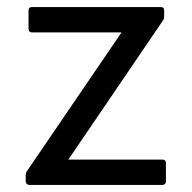

<svg xmlns="http://www.w3.org/2000/svg" viewBox="-20 -525 544 545"><path d="M63 0Q59 0 56 -3Q53 -6 53 -11V-27Q53 -35 57 -40L325 -433H71Q61 -433 61 -444V-495Q61 -505 71 -505H436Q446 -505 446 -495V-479Q446 -471 442 -466L174 -72H440Q451 -72 451 -62V-11Q451 0 440 0Z"/></svg>

Font: LINE Seed Sans TH
Style: Regular
Weight: 400
Designer: Dalton Maag Ltd | Thai characters by Cadson Demak Co.,Ltd.
Foundry: Dalton Maag Ltd
Version: Version 1.002